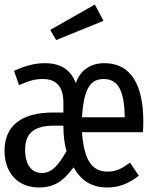

<svg xmlns="http://www.w3.org/2000/svg" viewBox="-26 -817 653 848"><path d="M393 -797 196 -685 222 -640 431 -725ZM435 -538C371 -538 327 -504 309 -450C288 -503 250 -538 171 -538C128 -538 80 -525 36 -504L58 -441C102 -460 127 -468 163 -468C221 -468 254 -437 254 -363V-320H208C68 -320 -6 -261 -6 -151C-6 -53 53 11 146 11C213 11 253 -16 299 -78C331 -21 377 11 447 11C504 11 546 -9 587 -41L548 -99C514 -73 487 -59 449 -59C378 -59 345 -113 336 -233H605C606 -245 607 -261 607 -279C607 -440 554 -538 435 -538ZM432 -468C500 -468 523 -409 525 -299H336C344 -424 372 -468 432 -468ZM254 -262C254 -221 258 -182 268 -150C232 -87 203 -53 159 -53C114 -53 85 -88 85 -156C85 -220 115 -262 212 -262Z"/></svg>

Font: FiraMono Nerd Font
Style: Regular
Weight: 400
Designer: Carrois Corporate & Edenspiekermann AG
Foundry: Carrois Corporate GbR & Edenspiekermann AG
Version: Version 003.206;Nerd Fonts 3.3.0